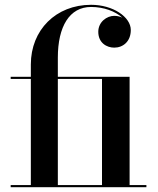

<svg xmlns="http://www.w3.org/2000/svg" viewBox="-20 -780 660 800"><path d="M24.5 -9V0H590V-9H520V-460H221V-540C221 -669.5 269.5 -751 359.5 -751C413 -751 461 -732.5 489.5 -706.5C479 -711.5 467.5 -714 456 -714C425 -714 389.5 -688.5 389.5 -647.5C389.5 -601 425 -581.5 456 -581.5C493 -581.5 525 -607.5 525 -655C525 -709.5 450.5 -760 359.5 -760C213 -760 108.5 -655 108.5 -511.5V-460H24.5V-451H108.5V-9ZM405 -451V-9H221V-451Z"/></svg>

Font: Bodoni* 24pt Medium
Style: Regular
Weight: 500
Version: Version 2.3